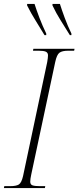

<svg xmlns="http://www.w3.org/2000/svg" viewBox="-37 -964 402 984"><path d="M-17 0 -15 -10H15Q46 -10 59.5 -18.5Q73 -27 81 -61L205 -646Q209 -669 209 -680Q209 -694 198 -699Q187 -704 162 -704H132L134 -714H345L343 -704H312Q282 -704 268 -694Q254 -684 246 -646L123 -69Q118 -46 118 -33Q118 -18 130 -14Q142 -10 166 -10H195L193 0ZM191 -784Q166 -826 144 -861Q122 -896 102 -936V-944H140Q149 -915 165 -873Q181 -831 200 -792V-784ZM321 -784Q295 -826 273 -861Q251 -896 232 -936V-944H270Q279 -915 294.5 -873Q310 -831 329 -792V-784Z"/></svg>

Font: Noto Serif Display Condensed ExtraLight
Style: Italic
Weight: 200
Width: 3
Italic angle: -12°
Designer: Monotype Design Team
Foundry: Monotype Imaging Inc.
Version: Version 2.009